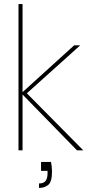

<svg xmlns="http://www.w3.org/2000/svg" viewBox="-20 -740 448 945"><path d="M359 0 85 -281 345 -517H375L109 -278V-284L390 0ZM71 0V-720H91V0ZM172 185V163Q196 163 205 149.5Q214 136 214 113V101H182V57H231Q233 67 234.5 79.5Q236 92 236 103Q236 155 217.5 170Q199 185 172 185Z"/></svg>

Font: DM Sans 11pt Thin
Style: Regular
Weight: 250
Version: Version 4.004;gftools[0.9.30]